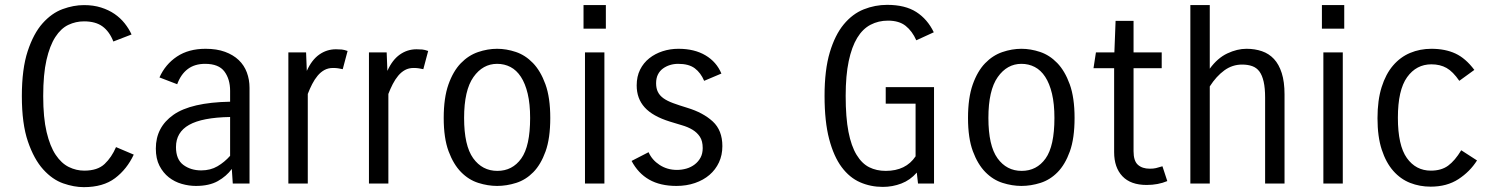

<svg xmlns="http://www.w3.org/2000/svg" viewBox="-20 -756 6141 791"><path d="M531 -119Q503 -59 454 -22Q405 15 325 15Q285 15 240.5 -0.5Q196 -16 158 -58Q120 -100 95 -173Q70 -246 70 -360Q70 -472 94 -545Q118 -618 155.5 -660Q193 -702 238 -718.5Q283 -735 326 -735Q365 -735 396.5 -725Q428 -715 452 -698.5Q476 -682 493.5 -660Q511 -638 522 -614L447 -585Q431 -626 402.5 -647Q374 -668 326 -668Q292 -668 261.5 -653.5Q231 -639 208 -603.5Q185 -568 171.5 -509Q158 -450 158 -360Q158 -271 172 -212Q186 -153 209.5 -118Q233 -83 263.5 -68Q294 -53 327 -53Q382 -53 411 -80.5Q440 -108 458 -150Z M939 0 935 -60Q913 -30 877.5 -10Q842 10 787 10Q758 10 728.5 1.5Q699 -7 675.5 -25.5Q652 -44 637 -73Q622 -102 622 -144Q622 -232 694.5 -283Q767 -334 928 -337V-382Q928 -430 904.5 -461.5Q881 -493 825 -493Q782 -493 753.5 -471.5Q725 -450 710 -409L637 -437Q661 -491 709 -523Q757 -555 827 -555Q873 -555 907 -542.5Q941 -530 963.5 -508.5Q986 -487 997 -457.5Q1008 -428 1008 -394V0ZM809 -54Q847 -54 876 -71Q905 -88 928 -114V-274Q813 -272 759 -241.5Q705 -211 705 -150Q705 -99 735.5 -76.5Q766 -54 809 -54Z M1168 0V-540H1241L1244 -464Q1264 -509 1295 -531Q1326 -553 1364 -553Q1378 -553 1388 -552Q1398 -551 1412 -546L1392 -471Q1383 -473 1373.5 -474.5Q1364 -476 1352 -476Q1332 -476 1316.5 -467.5Q1301 -459 1288.5 -444Q1276 -429 1266 -409.5Q1256 -390 1248 -369V0Z M1500 0V-540H1573L1576 -464Q1596 -509 1627 -531Q1658 -553 1696 -553Q1710 -553 1720 -552Q1730 -551 1744 -546L1724 -471Q1715 -473 1705.5 -474.5Q1696 -476 1684 -476Q1664 -476 1648.5 -467.5Q1633 -459 1620.5 -444Q1608 -429 1598 -409.5Q1588 -390 1580 -369V0Z M1808 -270Q1808 -353 1827.5 -408Q1847 -463 1878.5 -495.5Q1910 -528 1949.5 -541.5Q1989 -555 2028 -555Q2066 -555 2105 -542Q2144 -529 2175.5 -496.5Q2207 -464 2227 -409Q2247 -354 2247 -270Q2247 -186 2227.5 -132Q2208 -78 2177 -46.5Q2146 -15 2106.5 -2.5Q2067 10 2028 10Q1990 10 1950.5 -2.5Q1911 -15 1879.5 -47Q1848 -79 1828 -133Q1808 -187 1808 -270ZM1892 -270Q1892 -156 1929.5 -104Q1967 -52 2029 -52Q2091 -52 2127.5 -103Q2164 -154 2164 -270Q2164 -328 2154 -370Q2144 -412 2126 -439.5Q2108 -467 2083 -480Q2058 -493 2028 -493Q1969 -493 1930.5 -438.5Q1892 -384 1892 -270Z M2384 -638V-735H2476V-638ZM2390 0V-540H2470V0Z M2767 10Q2700 10 2654.5 -16Q2609 -42 2582 -93L2652 -129Q2666 -97 2697.5 -76.5Q2729 -56 2769 -56Q2789 -56 2808 -61.5Q2827 -67 2842 -78.5Q2857 -90 2866 -106.5Q2875 -123 2875 -146Q2875 -175 2863.5 -192.5Q2852 -210 2833 -221.5Q2814 -233 2789.5 -240Q2765 -247 2740 -255Q2669 -277 2636 -313.5Q2603 -350 2603 -404Q2603 -441 2617 -469Q2631 -497 2655 -516Q2679 -535 2710 -545Q2741 -555 2775 -555Q2841 -555 2886.5 -528Q2932 -501 2952 -453L2881 -423Q2867 -456 2842.5 -474.5Q2818 -493 2774 -493Q2756 -493 2740 -488Q2724 -483 2711 -473.5Q2698 -464 2690.5 -449Q2683 -434 2683 -413Q2683 -392 2690.5 -377Q2698 -362 2713.5 -351Q2729 -340 2753.5 -331Q2778 -322 2811 -312Q2877 -292 2916.5 -255.5Q2956 -219 2956 -154Q2956 -117 2942 -87Q2928 -57 2903 -35.5Q2878 -14 2843 -2Q2808 10 2767 10Z M3828 0H3762L3757 -45Q3730 -14 3693.5 0Q3657 14 3617 14Q3567 14 3523.5 -5Q3480 -24 3447.5 -67.5Q3415 -111 3396 -183Q3377 -255 3377 -361Q3377 -468 3398.5 -540Q3420 -612 3456 -655.5Q3492 -699 3538.5 -717.5Q3585 -736 3635 -736Q3709 -736 3755 -706.5Q3801 -677 3827 -623L3755 -590Q3738 -628 3711 -649.5Q3684 -671 3638 -671Q3599 -671 3566.5 -654Q3534 -637 3511.5 -600Q3489 -563 3476.5 -504Q3464 -445 3464 -361Q3464 -272 3475.5 -213Q3487 -154 3509 -118Q3531 -82 3561 -67Q3591 -52 3629 -52Q3712 -52 3752 -112V-329H3629V-397H3828Z M3968 -270Q3968 -353 3987.5 -408Q4007 -463 4038.5 -495.5Q4070 -528 4109.5 -541.5Q4149 -555 4188 -555Q4226 -555 4265 -542Q4304 -529 4335.5 -496.5Q4367 -464 4387 -409Q4407 -354 4407 -270Q4407 -186 4387.5 -132Q4368 -78 4337 -46.5Q4306 -15 4266.5 -2.5Q4227 10 4188 10Q4150 10 4110.5 -2.5Q4071 -15 4039.5 -47Q4008 -79 3988 -133Q3968 -187 3968 -270ZM4052 -270Q4052 -156 4089.5 -104Q4127 -52 4189 -52Q4251 -52 4287.5 -103Q4324 -154 4324 -270Q4324 -328 4314 -370Q4304 -412 4286 -439.5Q4268 -467 4243 -480Q4218 -493 4188 -493Q4129 -493 4090.5 -438.5Q4052 -384 4052 -270Z M4789 -10Q4751 6 4704 6Q4638 6 4604 -30Q4570 -66 4570 -129V-475H4485L4495 -540H4571L4576 -670H4650V-540H4766V-475H4650V-133Q4650 -93 4668 -77Q4686 -61 4717 -61Q4732 -61 4742.5 -63.5Q4753 -66 4769 -71Z M4884 0V-735H4964V-473Q4996 -517 5036.5 -536Q5077 -555 5115 -555Q5150 -555 5179 -545Q5208 -535 5228.5 -513Q5249 -491 5260.5 -455Q5272 -419 5272 -367V0H5192V-354Q5192 -393 5186 -419.5Q5180 -446 5168.5 -461.5Q5157 -477 5139 -483.5Q5121 -490 5097 -490Q5057 -490 5024 -466Q4991 -442 4964 -400V0Z M5426 -638V-735H5518V-638ZM5432 0V-540H5512V0Z M5739 -271Q5739 -157 5776 -105Q5813 -53 5875 -53Q5918 -53 5946 -73.5Q5974 -94 6000 -137L6065 -95Q6036 -49 5988.5 -18Q5941 13 5874 13Q5829 13 5789.5 -2.5Q5750 -18 5720 -52Q5690 -86 5672.5 -139.5Q5655 -193 5655 -269Q5655 -343 5672 -397Q5689 -451 5719 -486Q5749 -521 5789.5 -538Q5830 -555 5877 -555Q5934 -555 5976 -535.5Q6018 -516 6054 -468L5992 -423Q5966 -461 5939.5 -476Q5913 -491 5877 -491Q5815 -491 5777 -438Q5739 -385 5739 -271Z"/></svg>

Font: Carrois Gothic
Style: Regular
Weight: 400
Designer: Ralph du Carrois
Foundry: Ralph du Carrois
Version: Version 1.001